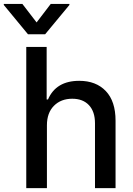

<svg xmlns="http://www.w3.org/2000/svg" viewBox="-64 -969 686 989"><path d="M177.7 -323.7V0H71.3V-727.1H176.3V-456.5H183.1Q224.6 -552.7 344.2 -552.7Q430.7 -552.7 481 -500Q531.2 -447.3 531.2 -347.2V0H425.3V-334Q425.3 -394 394.3 -427.2Q363.3 -460.4 308.1 -460.4Q250 -460.4 213.9 -424.1Q177.7 -387.7 177.7 -323.7ZM51.3 -948.7 124.5 -853.5 197.3 -948.7H293.5V-943.4L168.5 -792.5H80.1L-44.4 -943.4V-948.7Z"/></svg>

Font: Karasuma Gothic
Style: Regular
Weight: 500
Designer: Rasmus Andersson / Ryoko Nishizuka
Foundry: Genbu
Version: Version 1.00